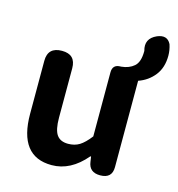

<svg xmlns="http://www.w3.org/2000/svg" viewBox="-113 -860 901 973"><g transform="rotate(15 337.0 -374.0)"><path d="M558.6 -512.7V-59.6Q558.6 0 496.1 0Q438.5 0 431.6 -53.7L427.7 -80.1H423.8Q344.7 13.7 245.1 13.7Q73.2 13.7 73.2 -210V-487.3Q73.2 -559.6 147.5 -559.6Q219.7 -559.6 219.7 -487.3V-228.5Q219.7 -165 238.3 -138.7Q256.8 -112.3 297.9 -112.3Q332 -112.3 357.4 -127.9Q382.8 -143.6 412.1 -181.6V-517.6Q412.1 -559.6 454.1 -559.6H457Q498 -563.5 523.9 -585.9Q549.8 -608.4 549.8 -665V-667Q532.2 -728.5 591.8 -754.9Q642.6 -776.4 664.1 -733.4Q673.8 -704.1 673.8 -674.8Q673.8 -612.3 641.6 -571.3Q609.4 -530.3 558.6 -512.7Z"/></g></svg>

Font: GenSenMaruGothic TW TTF Bold
Style: Regular
Weight: 700
Version: Version 1.301